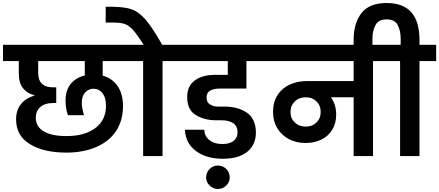

<svg xmlns="http://www.w3.org/2000/svg" viewBox="-41 -1038 2921 1277"><path d="M842 -632C842 -632 842 -740 842 -740C842 -740 -21 -740 -21 -740C-21 -740 -21 -632 -21 -632C-21 -632 84 -632 84 -632C84 -632 84 -548 84 -548C84 -548 84 -548 84 -548C84 -506 94 -473 113 -450C132 -427 156 -412 187 -405C187 -405 187 -402 187 -402C187 -402 187 -402 187 -402C150 -391 120 -373 99 -346C77 -319 66 -285 66 -244C66 -244 66 -244 66 -244C66 -172 96 -117 157 -80C218 -42 299 -23 400 -23C400 -23 400 -23 400 -23C477 -23 544 -36 601 -61C658 -86 701 -121 732 -168C762 -215 777 -269 777 -332C777 -332 777 -332 777 -332C777 -386 765 -431 741 -466C716 -501 683 -524 642 -535C642 -535 642 -632 642 -632C642 -632 842 -632 842 -632ZM523 -536C523 -536 523 -536 523 -536C484 -527 453 -508 430 -481C407 -453 395 -416 395 -369C395 -369 395 -369 395 -369C395 -333 400 -301 411 -272C411 -272 518 -272 518 -272C518 -272 518 -272 518 -272C508 -303 503 -331 503 -355C503 -355 503 -355 503 -355C503 -385 511 -408 526 -424C541 -440 560 -448 582 -448C582 -448 582 -448 582 -448C605 -448 625 -438 641 -418C656 -398 664 -371 664 -337C664 -337 664 -337 664 -337C664 -272 641 -222 594 -187C547 -151 483 -133 401 -133C401 -133 401 -133 401 -133C334 -133 283 -144 249 -165C214 -186 197 -216 197 -256C197 -256 197 -256 197 -256C197 -285 207 -308 227 -326C247 -344 276 -353 315 -353C315 -353 333 -353 333 -353C333 -353 333 -457 333 -457C333 -457 313 -457 313 -457C313 -457 313 -457 313 -457C246 -457 213 -489 213 -553C213 -553 213 -632 213 -632C213 -632 523 -632 523 -632C523 -632 523 -536 523 -536Z M1038 -740C1038 -740 1038 -740 1038 -740C994 -817 957 -873 927 -908C896 -943 866 -965 835 -976C804 -987 761 -992 708 -993C708 -993 662 -993 662 -993C662 -993 662 -888 662 -888C662 -888 711 -888 711 -888C711 -888 711 -888 711 -888C744 -888 769 -885 788 -879C807 -872 825 -859 844 -839C862 -818 886 -785 915 -740C915 -740 800 -740 800 -740C800 -740 800 -632 800 -632C800 -632 911 -632 911 -632C911 -632 911 0 911 0C911 0 1040 0 1040 0C1040 0 1040 -632 1040 -632C1040 -632 1151 -632 1151 -632C1151 -632 1151 -740 1151 -740C1151 -740 1038 -740 1038 -740Z M1420 -449C1420 -449 1598 -449 1598 -449C1598 -449 1598 -632 1598 -632C1598 -632 1720 -632 1720 -632C1720 -632 1720 -740 1720 -740C1720 -740 1110 -740 1110 -740C1110 -740 1110 -632 1110 -632C1110 -632 1474 -632 1474 -632C1474 -632 1474 -540 1474 -540C1474 -540 1386 -540 1386 -540C1386 -540 1386 -540 1386 -540C1333 -540 1290 -528 1256 -504C1221 -479 1204 -442 1204 -393C1204 -393 1204 -393 1204 -393C1204 -336 1223 -296 1261 -273C1299 -250 1344 -238 1395 -238C1395 -238 1432 -238 1432 -238C1432 -238 1432 -238 1432 -238C1464 -238 1490 -232 1510 -219C1529 -206 1539 -185 1539 -157C1539 -157 1539 -157 1539 -157C1539 -134 1530 -115 1513 -101C1495 -87 1470 -80 1438 -80C1438 -80 1438 -80 1438 -80C1402 -80 1373 -89 1352 -106C1330 -123 1319 -146 1318 -175C1318 -175 1189 -175 1189 -175C1189 -175 1189 -175 1189 -175C1192 -115 1216 -68 1262 -34C1308 1 1368 18 1442 18C1442 18 1442 18 1442 18C1512 18 1566 2 1604 -29C1642 -60 1661 -103 1661 -156C1661 -156 1661 -156 1661 -156C1661 -216 1641 -260 1602 -288C1562 -315 1513 -329 1456 -329C1456 -329 1411 -329 1411 -329C1411 -329 1411 -329 1411 -329C1388 -329 1370 -334 1355 -344C1340 -353 1333 -368 1333 -389C1333 -389 1333 -389 1333 -389C1333 -411 1341 -427 1358 -436C1375 -445 1395 -449 1420 -449Z M1487 142C1487 142 1487 142 1487 142C1487 120 1479 101 1464 86C1449 71 1430 63 1408 63C1408 63 1408 63 1408 63C1387 63 1368 71 1353 86C1338 101 1330 120 1330 142C1330 142 1330 142 1330 142C1330 163 1338 181 1353 196C1368 211 1387 219 1408 219C1408 219 1408 219 1408 219C1430 219 1449 211 1464 196C1479 181 1487 163 1487 142Z M2551 -740C2551 -740 1699 -740 1699 -740C1699 -740 1699 -632 1699 -632C1699 -632 2311 -632 2311 -632C2311 -632 2311 -499 2311 -499C2311 -499 2002 -499 2002 -499C2002 -499 2002 -499 2002 -499C1959 -499 1921 -491 1887 -476C1852 -460 1825 -437 1805 -406C1785 -375 1775 -337 1775 -293C1775 -293 1775 -293 1775 -293C1775 -251 1785 -215 1804 -184C1823 -153 1849 -129 1882 -112C1915 -95 1951 -87 1991 -87C1991 -87 1991 -87 1991 -87C2029 -87 2064 -94 2095 -109C2126 -124 2150 -145 2168 -174C2186 -203 2195 -237 2195 -276C2195 -276 2195 -276 2195 -276C2195 -321 2183 -359 2160 -391C2160 -391 2311 -391 2311 -391C2311 -391 2311 0 2311 0C2311 0 2440 0 2440 0C2440 0 2440 -632 2440 -632C2440 -632 2551 -632 2551 -632C2551 -632 2551 -740 2551 -740ZM1993 -196C1993 -196 1993 -196 1993 -196C1963 -196 1939 -205 1920 -223C1901 -241 1891 -264 1891 -293C1891 -293 1891 -293 1891 -293C1891 -322 1901 -345 1920 -364C1939 -382 1963 -391 1993 -391C1993 -391 1993 -391 1993 -391C2022 -391 2045 -382 2064 -364C2083 -345 2092 -322 2092 -294C2092 -294 2092 -294 2092 -294C2092 -265 2083 -242 2064 -224C2045 -205 2022 -196 1993 -196Z M2749 -740C2749 -740 2749 -773 2749 -773C2749 -773 2749 -773 2749 -773C2749 -936 2676 -1018 2531 -1018C2531 -1018 2531 -1018 2531 -1018C2454 -1018 2399 -996 2364 -952C2329 -908 2311 -848 2311 -773C2311 -773 2311 -711 2311 -711C2311 -711 2436 -711 2436 -711C2436 -711 2436 -780 2436 -780C2436 -780 2436 -780 2436 -780C2436 -816 2443 -847 2457 -872C2470 -897 2495 -909 2531 -909C2531 -909 2531 -909 2531 -909C2566 -909 2591 -897 2604 -872C2617 -847 2624 -816 2624 -780C2624 -780 2624 -740 2624 -740C2624 -740 2509 -740 2509 -740C2509 -740 2509 -632 2509 -632C2509 -632 2620 -632 2620 -632C2620 -632 2620 0 2620 0C2620 0 2749 0 2749 0C2749 0 2749 -632 2749 -632C2749 -632 2860 -632 2860 -632C2860 -632 2860 -740 2860 -740C2860 -740 2749 -740 2749 -740Z"/></svg>

Font: Girnar Poppins
Style: SemiBold
Weight: 500
Designer: Ninad Kale (Devanagari), Jonny Pinhorn (Latin)
Foundry: Indian Type Foundry
Version: ""